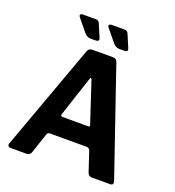

<svg xmlns="http://www.w3.org/2000/svg" viewBox="-148 -948 967 1063"><g transform="rotate(20 336.0 -417.0)"><path d="M404.7 -272 326.3 -509.3Q319.7 -525.7 315 -509.3L237 -273.7Q233.3 -260.3 246 -260.3H398.3Q409 -261 404.7 -272ZM194.7 -137.7 155.7 -21.3Q149 -0.7 128.7 -0.7H37Q10.7 -0.7 21 -26L246.7 -647Q254.3 -666.7 274.3 -666.7H396Q416.7 -666.7 422.7 -647L635.3 -26.7Q644.3 -0.7 620.7 -0.7H513.3Q493.7 -0.7 487 -21.3L448 -138.3Q442.7 -149.7 430 -150.7H210.7Q199 -150.7 194.7 -137.7ZM207.3 -739.3 151 -807.7Q130 -832 164.3 -832H235.3Q251.7 -832 257.7 -816L289 -742.3Q298 -721 272.7 -721H242.7Q222.3 -721.7 207.3 -739.3ZM376.3 -740 320 -808.3Q299 -832.7 333.3 -832.7H404.3Q420.7 -832.7 426.7 -816.7L458 -743Q467 -721.7 441.7 -721.7H411.7Q391.3 -722.3 376.3 -740Z"/></g></svg>

Font: Vivano Light
Style: Regular
Weight: 300
Designer: Joe Prince, Josias Burgherr
Version: Version 2.064;September 19, 2022;FontCreator 14.0.0.2877 64-